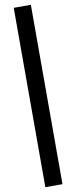

<svg xmlns="http://www.w3.org/2000/svg" viewBox="-146 -1101 602 1518"><g transform="rotate(-10 155.0 -342.0)"><path d="M86.5 378V-1062H224V378Z"/></g></svg>

Font: Overpass ExtraBold
Style: Regular
Weight: 800
Designer: Delve Withrington, Dave Bailey, Thomas Jockin
Foundry: Delve Fonts LLC
Version: Version 4.000; ttfautohint (v1.8.3)